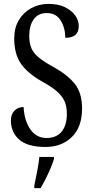

<svg xmlns="http://www.w3.org/2000/svg" viewBox="-20 -744 475 985"><path d="M213 10Q122 10 79 -27.5Q36 -65 36 -126Q36 -158 54.5 -176.5Q73 -195 101 -195Q105 -124 136 -80Q167 -36 219 -36Q269 -36 296 -68.5Q323 -101 323 -160Q323 -202 308.5 -230Q294 -258 265 -281Q236 -304 192 -328Q122 -368 87.5 -417Q53 -466 53 -548Q53 -601 76.5 -640.5Q100 -680 140 -702Q180 -724 229 -724Q279 -724 313.5 -707Q348 -690 366 -664.5Q384 -639 384 -611Q384 -579 366.5 -564.5Q349 -550 315 -550Q315 -600 291.5 -638.5Q268 -677 220 -677Q176 -677 153 -645Q130 -613 130 -559Q130 -523 141 -497Q152 -471 179 -449Q206 -427 253 -401Q326 -361 363.5 -314Q401 -267 401 -187Q401 -92 348.5 -41Q296 10 213 10ZM156 208Q163 174 170.5 136Q178 98 182 61H257V71Q251 92 239.5 119Q228 146 214.5 173Q201 200 189 221H156Z"/></svg>

Font: Noto Serif Ethiopic ExtraCondensed
Style: Regular
Weight: 400
Width: 2
Designer: Monotype Design Team
Foundry: Monotype Imaging Inc.
Version: Version 2.102; ttfautohint (v1.8.4.7-5d5b)